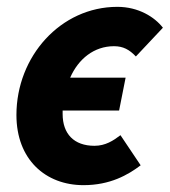

<svg xmlns="http://www.w3.org/2000/svg" viewBox="-20 -529 496 561"><path d="M224 12C302 12 354 -18 391 -46L332 -134C311 -118 288 -103 256 -103C196 -103 163 -138 163 -196C163 -200 163 -203 163 -206H328L347 -302H185C209 -357 255 -394 313 -394C340 -394 358 -384 377 -364L456 -448C432 -479 385 -509 323 -509C157 -509 28 -364 28 -193C28 -63 113 12 224 12Z"/></svg>

Font: Source Sans Pro
Style: Bold Italic
Weight: 700
Italic angle: -11°
Designer: Paul D. Hunt
Foundry: Adobe Systems Incorporated
Version: Version 3.006;hotconv 1.0.111;makeotfexe 2.5.65597